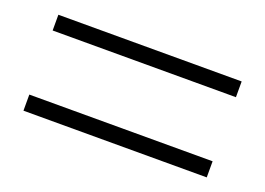

<svg xmlns="http://www.w3.org/2000/svg" viewBox="-54 -613 695 504"><g transform="rotate(20 293.5 -361.0)"><path d="M550 -227V-272H38V-227ZM550 -451V-495H38V-451Z"/></g></svg>

Font: Noto Serif KR Medium
Style: Regular
Weight: 500
Designer: Ryoko NISHIZUKA 西塚涼子 (kana & ideographs); Frank Grießhammer (Latin, Greek & Cyrillic); Wenlong ZHANG 张文龙 (bopomofo); San
Foundry: Adobe
Version: Version 2.001;hotconv 1.1.0;makeotfexe 2.6.0